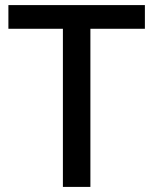

<svg xmlns="http://www.w3.org/2000/svg" viewBox="-20 -734 603 754"><path d="M335 0H227V-621H13V-714H549V-621H335Z"/></svg>

Font: Noto Sans Ethiopic Medium
Style: Regular
Weight: 500
Designer: Monotype Design Team
Foundry: Monotype Imaging Inc.
Version: Version 2.102; ttfautohint (v1.8.4.7-5d5b)